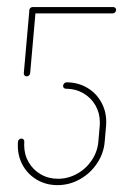

<svg xmlns="http://www.w3.org/2000/svg" viewBox="-20 -539 358 559"><path d="M163.7 -288.5Q163.7 -293 166.7 -296.1Q169.6 -299.3 173.7 -299.3Q206.3 -299.3 232.8 -284.1Q259.3 -268.9 274.3 -242.4Q289.3 -215.9 289.3 -184.1Q289.3 -176.7 288.9 -173L284.8 -126.3Q281.9 -91.9 262.2 -62.8Q242.6 -33.7 212.2 -16.9Q181.9 0 147.4 0Q114.8 0 88.3 -15.2Q61.9 -30.4 46.9 -56.7Q31.9 -83 31.9 -114.8Q31.9 -122.6 32.2 -126.3Q32.6 -130 35.4 -132.8Q38.1 -135.6 42.2 -135.6Q45.9 -135.6 48.5 -133Q51.1 -130.4 50.7 -126.3Q50.4 -123 50.4 -116.7Q50.4 -89.3 63.3 -66.9Q76.3 -44.4 98.7 -31.5Q121.1 -18.5 148.9 -18.5Q178.1 -18.5 204.3 -33Q230.4 -47.4 247 -72.2Q263.7 -97 266.3 -126.3L270.4 -173Q270.7 -176.3 270.7 -182.6Q270.7 -210 257.8 -232.4Q244.8 -254.8 222.2 -267.8Q199.6 -280.7 171.9 -280.7Q168.1 -280.7 165.9 -283Q163.7 -285.2 163.7 -288.5ZM57.8 -316.7Q54.1 -316.7 51.5 -319.3Q48.9 -321.9 49.3 -325.9L65.6 -510.4H84.1L67.8 -325.9Q67.4 -322.2 64.6 -319.4Q61.9 -316.7 57.8 -316.7ZM65.2 -508.5Q65.2 -512.6 68.1 -515.6Q71.1 -518.5 75.2 -518.5H309.6Q313 -518.5 315.6 -516.1Q318.1 -513.7 318.1 -510.4Q318.1 -506.3 315.2 -503.1Q312.2 -500 308.1 -500H73.7Q70 -500 67.6 -502.4Q65.2 -504.8 65.2 -508.5Z"/></svg>

Font: 26F Galaxy Sans Hairline
Style: Italic
Weight: 50
Italic angle: -5°
Designer: C₂₉H₂₅N₃O₅
Version: Version 1.200